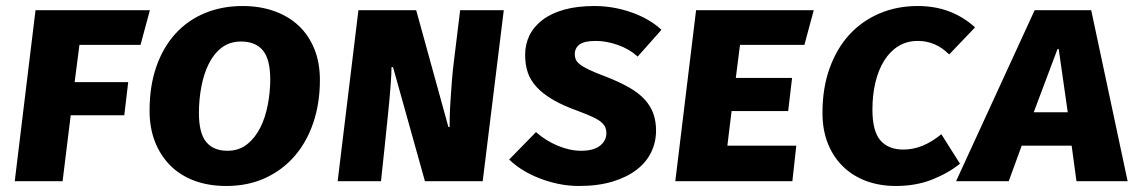

<svg xmlns="http://www.w3.org/2000/svg" viewBox="-20 -602 3786 638"><path d="M244 -453 228 -329H406L393 -219H215L188 0H29L98 -568H478L447 -453Z M1043 -336Q1043 -260 1021.5 -195.5Q1000 -131 959.5 -84Q919 -37 861.5 -10.5Q804 16 732 16Q673 16 626 -1.5Q579 -19 546 -52Q513 -85 495 -131Q477 -177 477 -234Q477 -316 499.5 -380.5Q522 -445 563 -490Q604 -535 661 -558.5Q718 -582 786 -582Q844 -582 891.5 -565Q939 -548 972.5 -516.5Q1006 -485 1024.5 -439.5Q1043 -394 1043 -336ZM736 -101Q774 -101 801 -122.5Q828 -144 845 -178Q862 -212 870 -254.5Q878 -297 878 -338Q878 -405 853.5 -434.5Q829 -464 781 -464Q743 -464 716.5 -443.5Q690 -423 673.5 -389.5Q657 -356 649 -313.5Q641 -271 641 -226Q641 -160 665 -130.5Q689 -101 736 -101Z M1474 -180Q1474 -191 1474.5 -214.5Q1475 -238 1477 -268Q1479 -298 1481.5 -331.5Q1484 -365 1488 -396L1509 -568H1654L1584 0H1392L1286 -379H1281Q1281 -360 1278 -318.5Q1275 -277 1269.5 -224Q1264 -171 1258 -112.5Q1252 -54 1246 0H1102L1171 -568H1363L1470 -180Z M2160 -168Q2160 -130 2144 -96.5Q2128 -63 2095.5 -38Q2063 -13 2015 1.5Q1967 16 1904 16Q1869 16 1835.5 9Q1802 2 1771.5 -10Q1741 -22 1715.5 -38Q1690 -54 1672 -72L1761 -163Q1794 -134 1834 -117.5Q1874 -101 1911 -101Q1953 -101 1974 -118Q1995 -135 1995 -160Q1995 -170 1991.5 -178.5Q1988 -187 1978.5 -195.5Q1969 -204 1951 -212.5Q1933 -221 1904 -232Q1853 -250 1818.5 -270Q1784 -290 1763 -313Q1742 -336 1733.5 -362Q1725 -388 1725 -420Q1725 -455 1739.5 -484.5Q1754 -514 1783 -536Q1812 -558 1855 -570Q1898 -582 1955 -582Q2018 -582 2078 -561Q2138 -540 2178 -503L2099 -414Q2070 -440 2032 -453Q1994 -466 1960 -466Q1921 -466 1905.5 -454Q1890 -442 1890 -422Q1890 -413 1893 -405Q1896 -397 1906.5 -388.5Q1917 -380 1938 -370Q1959 -360 1994 -347Q2040 -329 2072 -310.5Q2104 -292 2123.5 -270Q2143 -248 2151.5 -223Q2160 -198 2160 -168Z M2439 -453 2425 -343H2612L2599 -233H2411L2397 -118H2626L2613 0H2224L2293 -568H2684L2653 -453Z M3134 -421Q3089 -466 3030 -466Q2993 -466 2965 -448.5Q2937 -431 2918 -400.5Q2899 -370 2889 -328.5Q2879 -287 2879 -238Q2879 -166 2905.5 -135.5Q2932 -105 2982 -105Q3014 -105 3045 -117.5Q3076 -130 3108 -156L3170 -58Q3130 -26 3076.5 -5Q3023 16 2957 16Q2903 16 2858.5 -0.5Q2814 -17 2781.5 -48.5Q2749 -80 2731 -125Q2713 -170 2713 -227Q2713 -310 2737 -376Q2761 -442 2803 -487.5Q2845 -533 2903 -557.5Q2961 -582 3029 -582Q3088 -582 3135.5 -563.5Q3183 -545 3220 -511Z M3541 -118H3375L3332 0H3157L3418 -568H3606L3727 0H3557ZM3415 -229H3528L3498 -439H3494Z"/></svg>

Font: Qjlgwqiwhsfqbnnlvksmvfsycuq
Style: Regular
Weight: 700
Italic angle: -8°
Designer: Carrois Corporate & Edenspiekermann
Foundry: Carrois Corporate GbR & Edenspiekermann AG
Version: Version 2.001